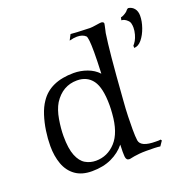

<svg xmlns="http://www.w3.org/2000/svg" viewBox="-125 -813 939 948"><g transform="rotate(-20 344.5 -339.5)"><path d="M397 12Q381 12 379 -8Q379 -12 378.5 -18Q378 -24 378 -34Q378 -40 378.5 -50Q379 -60 379 -71Q351 -36 307 -15.5Q263 5 204 5Q151 5 117 -19.5Q83 -44 67.5 -86.5Q52 -129 52 -182Q52 -220 58 -261Q64 -302 76 -339Q88 -376 106 -402Q159 -482 283 -482Q319 -482 353.5 -469.5Q388 -457 411 -432Q414 -500 414 -544Q414 -620 405 -630Q389 -645 360 -645Q343 -645 320 -639L335 -668Q346 -667 371 -665.5Q396 -664 436 -663Q447 -663 468.5 -666.5Q490 -670 496 -670Q501 -670 505.5 -667.5Q510 -665 510 -660Q510 -659 508 -649Q506 -639 503.5 -628.5Q501 -618 500 -613Q493 -567 485.5 -489Q478 -411 468 -274Q464 -226 463 -188.5Q462 -151 462 -122Q462 -82 465 -62Q471 -25 549 -25Q557 -25 564 -25Q571 -25 575 -26L579 -20L562 5Q548 3 531 2.5Q514 2 489 2Q469 2 453 3.5Q437 5 425 7Q417 8 409.5 10Q402 12 397 12ZM240 -37Q301 -37 344 -84Q387 -131 394 -228Q395 -240 395.5 -251Q396 -262 396 -272Q396 -364 367.5 -403Q339 -442 286 -442Q210 -442 165 -372Q146 -340 138 -293Q130 -246 130 -206Q130 -140 145 -103Q160 -66 185 -51.5Q210 -37 240 -37ZM607 -496V-508Q609 -510 613 -515Q617 -520 621 -527Q628 -539 633 -557Q638 -575 638 -592Q638 -603 635.5 -613.5Q633 -624 625 -631Q611 -645 594 -646L597 -660Q612 -663 630 -677L638 -686Q643 -691 647 -691Q666 -688 677.5 -673.5Q689 -659 689 -636Q689 -607 677.5 -574Q666 -541 647.5 -518.5Q629 -496 607 -496Z"/></g></svg>

Font: Luxurious Roman
Style: Regular
Weight: 400
Designer: Robert E. Leuschke
Foundry: Robert E. Leuschke
Version: Version 1.010; ttfautohint (v1.8.3)